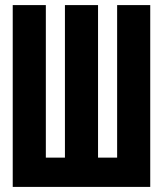

<svg xmlns="http://www.w3.org/2000/svg" viewBox="-20 -734 640 754"><path d="M30 0V-714H160V-115H235V-714H365V-115H440V-714H570V0Z"/></svg>

Font: Noto Sans Mono
Style: Bold
Weight: 700
Designer: Monotype Design Team
Foundry: Monotype Imaging Inc.
Version: Version 2.014